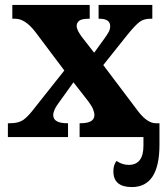

<svg xmlns="http://www.w3.org/2000/svg" viewBox="-20 -556 671 779"><path d="M12 0H256V-56H253Q196 -56 196 -89Q196 -109 217 -137L278 -222L328 -158Q351 -129 357 -114.5Q363 -100 363 -89Q363 -56 307 -56H303V0H624V-56H612Q576 -56 537 -109L399 -292L497 -415Q528 -453 545.5 -466.5Q563 -480 590 -480H598V-536H380V-480H383Q427 -480 427 -450Q427 -436 419.5 -423.5Q412 -411 401 -396L362 -342L313 -405Q291 -434 291 -451Q291 -463 301 -471.5Q311 -480 341 -480H344V-536H30V-480H42Q82 -480 123 -427L241 -270L122 -120Q94 -83 74.5 -69.5Q55 -56 21 -56H12ZM515 203Q627 203 627 31V-56H562V35Q562 113 502 113Q476 113 453 97Q440 112 440 139Q440 203 515 203Z"/></svg>

Font: Noto Serif SemiCondensed Extra
Style: Regular
Weight: 800
Width: 4
Designer: Monotype Design Team
Foundry: Monotype Imaging Inc.
Version: Version 1.002